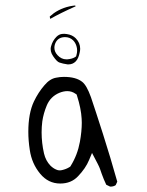

<svg xmlns="http://www.w3.org/2000/svg" viewBox="-20 -692 540 705"><path d="M165 -623Q201.2 -643.6 257.8 -668.9Q257.3 -670.4 255.9 -671.9Q211.9 -667.5 177.7 -643.6L162.6 -631.3L164.1 -623.5ZM223.6 -474.1Q205.1 -474.1 190.9 -489.7Q179.7 -502 179.7 -516.6Q179.7 -527.8 185.5 -538.1Q195.8 -555.7 219.2 -555.7Q236.3 -555.7 248.5 -543.9Q256.8 -535.6 260.7 -522.9Q263.2 -515.1 263.2 -506.6Q263.2 -498 260.7 -489.7L259.3 -484.9L254.9 -481.9Q244.6 -475.6 227.1 -474.1Q225.6 -474.1 223.6 -474.1ZM231.9 -455.6Q247.1 -455.6 257.8 -466.3Q268.6 -477.1 272.9 -500.5Q274.4 -507.3 274.4 -513.2Q274.4 -534.7 258.3 -551.3Q245.6 -564 225.6 -566.9Q219.7 -567.9 216.1 -567.9Q212.4 -567.9 207.8 -567.4Q203.1 -566.9 197.8 -564.5Q192.4 -562 187.5 -557.1Q172.9 -542.5 167.5 -522Q166 -516.6 166 -512.2Q166 -507.8 167 -503.4Q168.9 -494.6 175.3 -485.4Q189 -465.3 198.2 -462.4Q210.9 -458 228 -455.6Q230 -455.6 231.9 -455.6ZM207.5 -67.4Q203.6 -66.4 198.2 -66.4Q192.9 -66.4 186.5 -69.3Q175.8 -73.7 165.5 -83.5Q147.9 -101.6 141.6 -128.4Q132.8 -167 132.8 -206.1Q132.8 -226.1 135.3 -246.1Q139.6 -275.9 151.9 -305.2Q165.5 -337.4 197.8 -351.1Q213.4 -357.4 227.1 -357.4Q243.7 -357.4 257.3 -347.7L261.2 -345.2L262.7 -340.8Q277.8 -293.5 279.8 -255.9Q280.3 -249 280.3 -241.2Q280.3 -210 273.4 -171.4Q264.6 -123 239.7 -83L238.3 -80.6L235.4 -78.6Q223.1 -70.8 207.5 -67.4ZM385.7 -6.8Q397 -6.8 404.8 -12.2L410.6 -24.9Q386.2 -111.8 358.2 -199.7Q330.1 -287.6 314 -335Q298.3 -378.9 281.7 -391.6Q258.8 -409.7 214.8 -409.7Q200.2 -409.7 186 -406.7Q163.1 -402.8 143.1 -378.9Q120.6 -353 104.5 -319.3Q84 -275.9 84 -208Q84 -175.8 89.4 -141.1Q96.7 -91.3 127.4 -54.2Q157.2 -18.1 201.2 -18.1Q241.2 -18.1 266.1 -44.4Q294.4 -73.7 307.1 -104.5L317.9 -130.4Q335.4 -97.2 338.6 -90.8Q341.8 -84.5 343.8 -80.1Q345.7 -75.7 347.2 -71.8Q350.6 -63 353.5 -53.7Q360.4 -34.2 370.1 -13.7L383.3 -7.3Q384.8 -6.8 385.7 -6.8Z"/></svg>

Font: NaikaiFont
Style: ExtraLight
Weight: 200
Version: Version 1.89